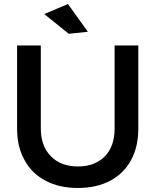

<svg xmlns="http://www.w3.org/2000/svg" viewBox="-20 -926 782 955"><path d="M233 -149C200 -182 183 -228 183 -287V-700H65V-287C65 -226 77 -174 102 -130C126 -85 161 -51 207 -27C252 -3 306 9 368 9C429 9 483 -3 528 -27C573 -51 608 -85 632 -130C656 -174 668 -226 668 -287V-700H550V-287C550 -228 534 -181 501 -148C468 -115 424 -98 368 -98C311 -98 266 -115 233 -149ZM318 -906 200 -856 322 -758 417 -768Z"/></svg>

Font: Argentum Sans
Style: Regular
Weight: 400
Designer: Julieta Ulanovsky
Foundry: Julieta Ulanovsky
Version: Version 5.001;March 29, 2019;FontCreator 11.5.0.2425 64-bit